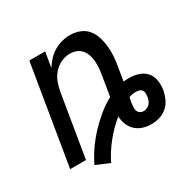

<svg xmlns="http://www.w3.org/2000/svg" viewBox="-136 -665 873 872"><g transform="rotate(-30 300.0 -229.5)"><path d="M207 69 137 39Q154 3 177 -30Q200 -63 227.5 -92.5Q255 -122 286.5 -148Q318 -174 353 -193L371 -302Q374 -320 375 -337Q376 -354 374.5 -371Q373 -388 367.5 -403.5Q362 -419 351.5 -431Q341 -443 325.5 -449Q310 -455 292 -455Q269 -455 246 -444.5Q223 -434 206.5 -415Q190 -396 181.5 -373Q173 -350 169 -327L115 0H32L118 -520H201L188 -441Q200 -460 216 -477Q232 -494 251.5 -505.5Q271 -517 292.5 -522.5Q314 -528 336 -528Q362 -528 386 -518.5Q410 -509 425.5 -490Q441 -471 448.5 -446.5Q456 -422 458.5 -396Q461 -370 459 -343.5Q457 -317 452 -290L441 -223Q449 -224 456 -224.5Q463 -225 471 -225Q496 -225 520 -217Q544 -209 559 -191.5Q574 -174 578 -149Q582 -124 578 -99Q577 -98 577 -97Q577 -96 577 -96Q573 -75 563 -54Q553 -33 535.5 -18.5Q518 -4 496.5 2Q475 8 454 8Q431 8 410 1Q389 -6 373.5 -20.5Q358 -35 350 -55Q342 -75 341 -98Q299 -64 264.5 -21Q230 22 207 69ZM454 -61Q462 -61 471 -65Q480 -69 486 -75.5Q492 -82 495.5 -91Q499 -100 500 -108Q502 -118 501.5 -127Q501 -136 496 -143Q491 -150 482.5 -152.5Q474 -155 465 -155Q456 -155 447 -153.5Q438 -152 429 -149V-147Q427 -140 425.5 -132Q424 -124 423 -117Q422 -107 421.5 -97.5Q421 -88 424.5 -79.5Q428 -71 436 -66Q444 -61 454 -61Z"/></g></svg>

Font: Iosevka SS04 Extended Oblique
Style: Regular
Weight: 400
Width: 7
Italic angle: -9°
Monospace: yes
Designer: Belleve Invis
Foundry: Belleve Invis
Version: Version 19.0.0; ttfautohint (v1.8.4)